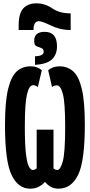

<svg xmlns="http://www.w3.org/2000/svg" viewBox="-20 -1122 540 1152"><path d="M181 -942Q181 -995 214 -995Q231 -995 286.5 -968.5Q342 -942 398 -942H404V-1042H395Q336 -1043 292.5 -1072.5Q249 -1102 198 -1102Q148 -1102 120 -1072Q92 -1042 92 -969V-942ZM322 -844Q322 -931 248 -931Q185 -931 185 -876Q185 -851 199.5 -844.5Q214 -838 228 -833.5Q242 -829 242 -811Q242 -786 190 -784V-733Q262 -737 292 -766Q322 -795 322 -844ZM250 -31Q263 -14 283 -2Q303 10 331 10Q408 10 448.5 -72.5Q489 -155 489 -373Q489 -514 470.5 -590Q452 -666 418 -695Q384 -724 338 -724Q297 -724 269 -701L292 -600Q308 -610 321 -610Q343 -610 357 -559Q371 -508 371 -361Q371 -204 356.5 -153Q342 -102 324 -102Q313 -102 301 -112V-344H200V-112Q188 -102 177 -102Q165 -102 154 -121.5Q143 -141 136 -196.5Q129 -252 129 -361Q129 -502 142 -556.5Q155 -611 179 -611Q191 -611 207 -600L231 -701Q218 -711 202 -717.5Q186 -724 163 -724Q116 -724 82 -695Q48 -666 29 -589.5Q10 -513 10 -371Q10 -154 49.5 -72Q89 10 161 10Q191 10 213.5 -2Q236 -14 250 -31Z"/></svg>

Font: Noto Sans Mono UI Condensed ExtraBold
Style: Regular
Weight: 800
Width: 3
Designer: Monotype Design team
Foundry: Monotype Imaging Inc.
Version: 1.000